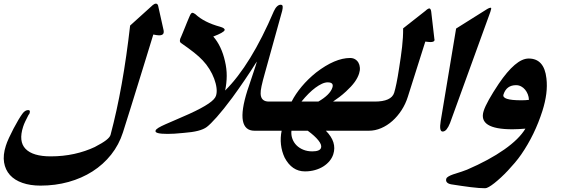

<svg xmlns="http://www.w3.org/2000/svg" viewBox="-156 -775 3058 1035"><path d="M726.1 -610.8Q727.5 -601.6 725.6 -596.2Q721.7 -584.5 701.7 -584.5Q696.3 -584.5 688.2 -585.7Q680.2 -586.9 670.4 -588.9Q650.9 -525.4 630.4 -458.7Q609.9 -392.1 589.1 -325Q568.4 -257.8 547.6 -191.2Q526.9 -124.5 506.8 -61.5Q485.4 5.4 443.1 58.6Q400.9 111.8 342.8 148.9Q284.7 186 213.4 205.8Q142.1 225.6 62.5 225.6Q7.3 225.6 -34.9 210.9Q-77.1 196.3 -102.3 168.5Q-127.4 140.6 -134 100.8Q-140.6 61 -124.5 10.7Q-119.1 -6.8 -107.7 -31.7Q-96.2 -56.6 -83 -81.8Q-69.8 -106.9 -56.9 -128.7Q-43.9 -150.4 -35.2 -162.1Q-27.3 -172.9 -19.5 -177.2Q-11.7 -181.6 -4.4 -181.6Q2.4 -181.6 4.4 -177.7Q6.3 -173.8 3.4 -164.1Q2.4 -161.6 1 -159.7Q-0.5 -157.7 -2.4 -155.3Q-11.2 -138.2 -19.3 -121.6Q-27.3 -105 -31.2 -92.3Q-57.1 -12.7 -18.1 27.6Q21 67.9 117.7 67.9Q184.1 67.9 244.1 54.7Q304.2 41.5 356.9 16.6H356.4Q396 -3.9 416 -19.3Q436 -34.7 439.9 -47.9Q474.1 -176.3 500.2 -323Q526.4 -469.7 545.4 -637.2L668 -748Q677.2 -755.4 684.6 -755.4Q688.5 -755.4 691.7 -752.7Q694.8 -750 696.3 -744.6Z M1324.7 -70.3H1215.8Q1163.6 -70.3 1153.3 -124.3Q1143.1 -178.2 1177.7 -287.6Q1180.2 -294.4 1185.8 -311.3Q1191.4 -328.1 1198.2 -348.6Q1205.1 -369.1 1211.9 -389.6Q1218.8 -410.2 1223.1 -423.8Q1225.6 -432.6 1227.1 -437.7Q1228.5 -442.9 1228 -442.9Q1195.8 -391.6 1163.1 -343.5Q1130.4 -295.4 1096.2 -248.5Q1047.9 -183.6 1012.9 -144.3Q978 -105 958.5 -90.3Q941.4 -77.6 910.9 -69.8Q880.4 -62 834.5 -58.6Q806.2 -55.7 784.7 -54.4Q763.2 -53.2 747.1 -53.2Q676.3 -53.2 682.6 -70.8Q684.6 -78.1 698.5 -86.4Q712.4 -94.7 736.1 -105.2Q759.8 -115.7 792 -129.4Q824.2 -143.1 863.3 -160.6Q898.9 -176.8 924.8 -190.7Q950.7 -204.6 968.3 -216.6Q985.8 -228.5 995.6 -239Q1005.4 -249.5 1008.3 -258.8Q1014.2 -276.9 1011.2 -300.8Q1008.3 -324.7 998.5 -350.8Q988.8 -377 972.9 -402.6Q957 -428.2 937 -449.2Q918.9 -468.8 890.4 -491.5Q861.8 -514.2 818.8 -543.9Q814 -547.9 813.7 -553.7Q813.5 -559.6 815.9 -566.9Q817.4 -569.8 821.3 -579.1Q825.2 -588.4 830.3 -600.8Q835.4 -613.3 841.1 -627.2Q846.7 -641.1 851.8 -653.8Q856.9 -666.5 861.1 -676Q865.2 -685.5 866.7 -689Q874 -706.1 881.3 -706.1Q883.8 -706.1 887.7 -704.3Q891.6 -702.6 897 -698.7Q944.3 -654.3 1030.3 -630.9Q1058.1 -623 1054.7 -612.3Q1050.3 -599.6 993.7 -578.1Q1015.6 -553.2 1031.5 -519.8Q1047.4 -486.3 1056.6 -445.8Q1066.4 -404.8 1066.2 -365.7Q1065.9 -326.7 1057.6 -287.1Q1196.3 -424.3 1320.3 -714.8Q1328.1 -731.9 1337.6 -740.7Q1347.2 -749.5 1356.9 -749.5Q1366.2 -749.5 1367.7 -741.5Q1369.1 -733.4 1365.2 -716.8L1272 -381.3Q1259.8 -338.4 1253.9 -310.8Q1248 -283.2 1249 -269.5Q1250.5 -227.5 1293.5 -227.5H1374.5Z M1610.4 -331.1Q1596.2 -331.1 1579.6 -323.5Q1563 -315.9 1544.7 -302.5Q1526.4 -289.1 1507.3 -270Q1488.3 -251 1469.2 -227.5H1560.1Q1590.8 -245.1 1610.1 -264.2Q1629.4 -283.2 1635.7 -302.7Q1645 -331.1 1610.4 -331.1ZM1527.3 41Q1568.8 41 1574.7 21.5Q1579.6 5.9 1560.3 -18.3Q1541 -42.5 1502.9 -70.3H1415Q1412.6 -46.9 1420.2 -26.6Q1427.7 -6.3 1442.6 8.5Q1457.5 23.4 1479.2 32.2Q1501 41 1527.3 41ZM1827.1 -70.3H1600.6Q1661.6 -8.8 1640.6 56.6Q1634.3 76.2 1620.4 93Q1606.4 109.9 1586.7 122.3Q1566.9 134.8 1541.7 141.8Q1516.6 148.9 1487.8 148.9Q1417.5 148.9 1378.4 74.7Q1362.8 41.5 1358.6 4.4Q1354.5 -32.7 1362.3 -70.3H1297.4L1347.2 -227.5H1416Q1437 -268.6 1470.5 -308.6Q1503.9 -348.6 1548.3 -384.3Q1649.9 -462.4 1731.4 -462.4Q1746.6 -462.4 1758.1 -455.6Q1769.5 -448.7 1776.1 -437.3Q1782.7 -425.8 1783.9 -410.6Q1785.2 -395.5 1779.8 -378.9Q1772.5 -355.5 1755.4 -332Q1738.3 -308.6 1709.5 -282.2Q1690.9 -265.1 1673.6 -252Q1656.2 -238.8 1639.2 -227.5H1877Z M2185.5 -565.4Q2186 -561.5 2186.5 -560.1Q2187 -558.6 2186 -557.1Q2183.1 -548.3 2164.6 -548.3Q2159.2 -548.3 2152.1 -549.1Q2145 -549.8 2136.7 -550.8L2042.5 -253.4Q2030.3 -214.4 2008.5 -180.9Q1986.8 -147.5 1959 -122.8Q1931.2 -98.1 1898.7 -84.2Q1866.2 -70.3 1832.5 -70.3H1799.8L1849.6 -227.5H1863.8Q1953.6 -227.5 1968.8 -274.9Q1974.6 -293.5 1981.4 -326.7Q1988.3 -359.9 1995.6 -408.7Q2005.4 -469.7 2011.5 -522.2Q2017.6 -574.7 2017.1 -622.1L2138.2 -717.3Q2143.6 -722.7 2149.2 -726.1Q2154.8 -729.5 2158.2 -729.5Q2166 -729.5 2168.5 -712.4Z M2270 -111.8Q2261.2 -89.8 2251.5 -77.9Q2241.7 -65.9 2230 -65.9Q2210.4 -65.9 2219.7 -122.6L2302.7 -621.1L2470.7 -726.6Q2481.9 -733.4 2488.8 -733.4Q2492.7 -733.4 2491.9 -727.8Q2491.2 -722.2 2487.3 -710.9Z M2653.8 -234.4Q2665 -234.4 2675.5 -234.9Q2686 -235.4 2695.3 -236.8Q2694.8 -252.4 2689.2 -266.6Q2683.6 -280.8 2674.6 -291.7Q2665.5 -302.7 2653.1 -309.3Q2640.6 -315.9 2626 -315.9Q2574.2 -315.9 2558.1 -265.6Q2547.9 -234.4 2653.8 -234.4ZM2768.1 -177.7Q2747.6 -113.3 2719 -54.4Q2690.4 4.4 2653.8 57.6Q2638.2 80.1 2619.6 102.1Q2601.1 124 2582 144.3Q2563 164.6 2544.2 181.9Q2525.4 199.2 2509 212.2Q2492.7 225.1 2479.7 232.4Q2466.8 239.7 2459.5 239.7Q2444.8 239.7 2425 238.3Q2405.3 236.8 2381.8 233.9Q2358.4 231 2331.8 227.1Q2305.2 223.1 2276.9 218.8Q2259.8 215.8 2252.9 207.5Q2246.1 199.2 2250 188Q2252 181.6 2262.2 175.8Q2272.5 169.9 2286.6 165Q2313.5 156.7 2333 150.1Q2352.5 143.6 2361.8 139.6Q2481.4 87.9 2562 31.2Q2642.6 -25.4 2676.3 -81.5Q2657.7 -80.1 2639.9 -79.1Q2622.1 -78.1 2606 -78.1Q2419.9 -78.1 2451.2 -176.8Q2458.5 -200.2 2479.7 -238.3Q2501 -276.4 2532.7 -323.7Q2578.1 -390.6 2618.4 -425Q2658.7 -459.5 2693.8 -459.5Q2777.8 -459.5 2789.6 -352.5Q2794.4 -312.5 2788.8 -269Q2783.2 -225.6 2768.1 -177.7Z"/></svg>

Font: XB Zar
Style: Bold Italic
Weight: 700
Italic angle: -12°
Designer: Behnam
Foundry: Irmug
Version: Version 8.005 2009